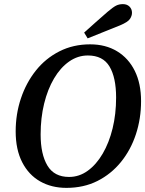

<svg xmlns="http://www.w3.org/2000/svg" viewBox="-20 -895 704 931"><path d="M302 16Q230 16 174.5 -15.5Q119 -47 87.5 -108.5Q56 -170 56 -258Q56 -342 81.5 -418Q107 -494 154 -553Q201 -612 268 -646Q335 -680 417 -680Q492 -680 547.5 -646.5Q603 -613 633.5 -551.5Q664 -490 664 -405Q664 -320 639 -244Q614 -168 566.5 -109.5Q519 -51 452.5 -17.5Q386 16 302 16ZM315 -37Q364 -37 405.5 -67Q447 -97 478 -150Q509 -203 526 -272.5Q543 -342 543 -422Q543 -519 511 -572.5Q479 -626 406 -626Q357 -626 315 -596.5Q273 -567 242 -514.5Q211 -462 194 -392.5Q177 -323 177 -243Q177 -147 210 -92Q243 -37 315 -37ZM388 -737Q417 -763 445 -788Q473 -813 502 -838Q528 -860 542.5 -867.5Q557 -875 576 -875Q596 -875 608 -863Q620 -851 620 -833Q620 -818 610 -803Q600 -788 562 -772Q523 -756 483.5 -740.5Q444 -725 405 -709Z"/></svg>

Font: Source Serif Pro SemiBold
Style: Italic
Weight: 600
Italic angle: -12°
Designer: Frank Grießhammer
Foundry: Adobe Systems Incorporated
Version: Version 3.001;hotconv 1.0.111;makeotfexe 2.5.65597